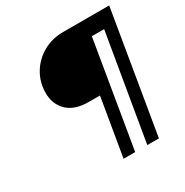

<svg xmlns="http://www.w3.org/2000/svg" viewBox="-162 -830 923 960"><g transform="rotate(-30 299.5 -350.0)"><path d="M482 0H415L518 -610H447L345 0H278L334 -333H270Q189 -333 147 -373.5Q105 -414 105 -479Q105 -540 135 -590.5Q165 -641 217 -670.5Q269 -700 332 -700H599Z"/></g></svg>

Font: Be Vietnam Medium
Style: Italic
Weight: 500
Italic angle: -9.444°
Designer: Gabriel Lam
Foundry: TypeRant
Version: Version 3.000